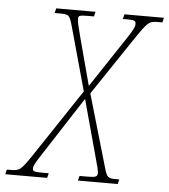

<svg xmlns="http://www.w3.org/2000/svg" viewBox="-103 -761 711 808"><g transform="rotate(5 253.0 -357.0)"><path d="M-51 0H126L131 -20H109C68 -20 63 -22 63 -35C63 -44 68 -56 100 -104L256 -345L322 -103C332 -67 337 -49 337 -39C337 -23 329 -20 293 -20H261L256 0H424L429 -20H413C380 -20 376 -24 363 -71L276 -370L439 -613C492 -691 496 -694 535 -694H552L557 -714H390L385 -694H404C437 -694 440 -690 440 -677C440 -665 434 -653 409 -615L267 -401L213 -603C201 -649 197 -665 197 -679C197 -691 201 -694 238 -694H263L268 -714H102L97 -694H113C159 -694 160 -692 174 -643L248 -376L59 -92C13 -24 9 -20 -32 -20H-46Z"/></g></svg>

Font: Noto Serif Condensed Thin
Style: Italic
Weight: 100
Width: 3
Italic angle: -12°
Designer: Monotype Design Team
Foundry: Monotype Imaging Inc.
Version: Version 2.013